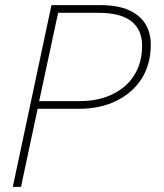

<svg xmlns="http://www.w3.org/2000/svg" viewBox="-20 -730 640 750"><path d="M30 0 181 -710H374Q468 -710 518.5 -669.5Q569 -629 569 -555Q569 -480 534 -424Q499 -368 435.5 -336.5Q372 -305 288 -305H127L62 0ZM133 -335H290Q364 -335 419 -361.5Q474 -388 504.5 -436.5Q535 -485 535 -552Q535 -614 493 -647Q451 -680 364 -680H207Z"/></svg>

Font: Geist Mono Thin
Style: Italic
Weight: 100
Italic angle: -12°
Monospace: yes
Designer: Basement.studio, Andrés Briganti, Mateo Zaragoza
Foundry: Basement.studio, Vercel, Andrés Briganti, Guido Ferreyra, Mateo Zaragoza
Version: Version 1.500; ttfautohint (v1.8.4.7-5d5b)